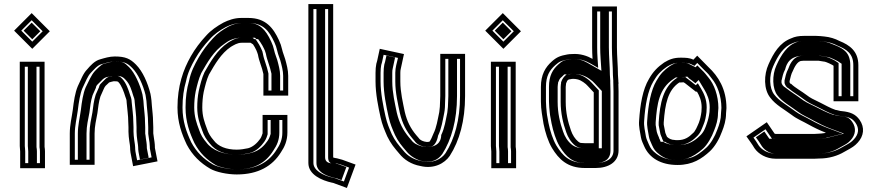

<svg xmlns="http://www.w3.org/2000/svg" viewBox="-20 -795 4349 952"><path d="M80 -44V39H203V-44C203 -52 202.3 -59.7 201 -67V-489H78V-71C78 -62.1 80 -51.6 80 -44ZM50 -643 140 -553 227 -640 137 -730ZM178 -44V14H105V-44C105 -55.4 103 -65.4 103 -71V-464H176V-64.7C177.2 -58.3 178 -51.5 178 -44ZM85.4 -643 137 -694.6 191.6 -640 140 -588.4ZM161 -65.6V-464H118V-71C118 -64.2 120 -54 120 -44V14H163V-44C163 -51.7 162.2 -58.9 161 -65.6ZM97.2 -643 140 -600.2 179.8 -640 137 -682.8Z M543 -392H549C551.4 -392 564.8 -392.4 567 -388C582.5 -372.5 594.5 -338.7 601 -317C605.5 -305.7 608 -299.7 608 -287C610.4 -253.6 616 -224 616 -189C616.7 -180.3 617 -172 617 -164V-142C617 -124.6 619.2 -111.8 621 -96L624 -76C624.7 -72 625 -68.7 625 -66C625 -56.7 625.7 -47.7 627 -39L640 29L761 5L748 -62V-66C748 -74 747.3 -82.7 746 -92L743 -112C742.3 -120 741.3 -127.3 740 -134V-164C740 -172 739.7 -181 739 -191C739 -220.1 735.1 -243.8 733 -271L731 -297C729.7 -309 728 -320 726 -330C712.7 -383.1 688.3 -440.7 654 -475C625.7 -503.3 602.4 -515 549 -515C522.8 -515 498.3 -507.1 477 -501C449.6 -494.1 427.6 -469 413 -452C390.9 -429.9 380.6 -397.3 366 -368C352 -335.3 345.9 -292.6 341 -251C336.1 -213.9 326 -175.8 326 -133V22H449V-133C449 -169.9 457 -200.2 463 -234C466.7 -261.6 469.5 -291.4 478 -317L486 -335C488 -340.3 490.7 -346.3 494 -353C500.9 -369.2 504.9 -371 519 -384C519 -387.2 540.5 -391.2 543 -392ZM715 -164V-131.5C716.4 -124.8 717.4 -117.6 718.2 -109.1L721.3 -88.4C722.4 -80.2 723 -72.6 723 -66V-59.6L731.7 -14.7L659.8 -0.4L651.6 -43.2C650.5 -51.2 650 -57.9 650 -66C650 -70.6 649.4 -75.5 648.7 -79.9L645.8 -99.2C643.8 -116.9 642 -126.8 642 -142V-164C642 -172.1 641.5 -182.9 641 -190C640.9 -227.1 635.2 -258.5 633 -287.9C632.8 -304.4 628 -316.9 624.6 -325.3C617.3 -349.2 605.3 -384.3 586.4 -403.9C567.5 -426.2 549 -417 549 -417H538.9C530.6 -414.2 517.8 -419.9 498.9 -399.5C493.7 -394.7 487.6 -388.4 485.3 -385.9C471.2 -373.9 471.6 -364.3 471.3 -363.4C467.7 -356.2 464.6 -349.1 462.9 -344.5L454.7 -326.1C444.9 -296.8 441.7 -263.9 438.3 -237.8C432.4 -204.8 424 -173.5 424 -133V-3H351V-133C351 -171.9 360.5 -208.2 365.8 -247.9C370.7 -289.4 377.2 -330.4 388.7 -357.5C404.7 -389.9 414.5 -418.1 430.7 -434.3C442.5 -446.1 462.5 -471.6 483.5 -476.8C506.4 -483.4 527.4 -490 549 -490C598.1 -490 611.4 -482.3 636.3 -457.3C665.1 -428.5 689.2 -373.8 701.6 -324.5C703.4 -315.2 704.9 -304.9 706.1 -294.7L708.1 -269.1C710.3 -240.5 714 -217.8 714 -191V-190.2C714.6 -180.5 715 -171.5 715 -164ZM602.4 -399.8C624.7 -377.5 633 -345.9 640.1 -322.3C644.3 -311.9 647.9 -302.4 648 -287.6C650.3 -256.6 655.9 -226 656 -189.6C656.6 -182 657 -172 657 -164V-142C657 -125.9 659 -115 660.9 -98L663.8 -78.5C664.5 -74.2 665 -69.9 665 -66C665 -57.4 665.5 -49.9 666.8 -41.7L674 -4L717.3 -12.6L708 -60.5V-66C708 -73.1 707.4 -81.1 706.2 -89.7L703.1 -110.2C702.3 -119.6 701.4 -125.4 700 -132.4V-164C700 -171.9 699.7 -179.5 699 -190.5C699 -219.4 695.2 -241.4 693 -269.8L691.1 -295.5C689.8 -306.4 688.3 -317 686.4 -326.5C673.7 -376.9 648.7 -433.2 620.1 -461.8C595.1 -486.7 588.8 -490 549 -490C535.3 -490 516.7 -484.9 493.6 -478.3C481.6 -474.8 455.5 -448.7 448.3 -440.2C432.4 -421.7 420.9 -394.1 404.4 -361C392.1 -331.6 385.7 -290.4 380.9 -249C375.7 -210.3 366 -173.4 366 -133V-3H409V-133C409 -172.2 417.3 -203.1 423.2 -236.4C426.7 -263.1 429.7 -294.7 439.1 -322.9L447.2 -341.2C449.1 -346 452.1 -353 455.5 -359.9C456.6 -362.4 454.2 -368.9 469.1 -381.5C472.5 -385.3 476.8 -389.6 483.3 -395.6C502.4 -417.7 522.1 -413.4 533 -417H548.9C548.9 -417 581.2 -426.3 602.4 -399.8Z M1409 -321V-419C1409 -448.5 1400.7 -477.5 1394 -502C1390.1 -516.4 1382 -534 1379 -549C1374.7 -567.6 1370.8 -579.1 1363 -596C1335.5 -655.5 1298.1 -706 1212 -706H1175C1142.3 -706 1111.6 -694.8 1088 -683C1055.8 -665.4 1025.4 -644.8 1001 -617C973.4 -587.5 947.1 -552.8 926.5 -516.5C887.9 -448.6 860 -368.4 860 -262C860 -187.4 881.7 -129.7 906 -78C934 -25.1 972.4 12.5 1023 42C1051.7 58.2 1107 70 1154 70C1261.2 70 1331.1 27.8 1373 -40C1391 -66.3 1405 -97.5 1405 -138V-225H1282V-134C1278.4 -124.9 1276.8 -116.1 1270 -106.5C1256.4 -87.2 1235 -66.3 1210 -60C1193.9 -56.8 1174.5 -53 1154 -53C1101.8 -53 1061.1 -69.1 1039 -100C1025 -116 1013.1 -133.9 1006 -157C994.1 -188.8 983 -218.4 983 -262C983 -288.9 985.4 -315.8 990 -339C996.8 -368.6 1004.3 -399.7 1016 -425C1045.3 -476.3 1076.6 -530.7 1125 -563C1139.3 -571 1156.7 -583 1178 -583H1222C1222.7 -582.3 1223.3 -582 1224 -582C1226.7 -580.7 1229.7 -578.7 1233 -576H1234C1240.9 -566.3 1245.6 -556.7 1251 -546C1255.8 -536.5 1255.4 -532.9 1259 -524C1264.6 -490.1 1279 -463.1 1286 -428V-321ZM1232.4 -608H1178C1146.8 -608 1124.6 -591.4 1112 -584.4C1056.2 -547.2 1023.4 -488.3 993.8 -436.5C980.4 -407.4 972.7 -375.2 965.6 -344.3C960.3 -318.1 958 -290.6 958 -262C958 -214.3 971 -179.2 982.3 -148.9C991 -121.6 1004.6 -101.7 1019.4 -84.4C1049.2 -44.3 1097.9 -28 1154 -28C1177.5 -28 1198.7 -32.2 1214.9 -35.5C1249.5 -42.4 1275.4 -70.9 1290.4 -92.1C1302.4 -109 1303.1 -119.3 1307 -129.2V-200H1380V-138C1380 -103.2 1368.3 -77.5 1352 -53.6C1314.6 6.9 1254.5 45 1154 45C1111 45 1057.5 32.7 1035.4 20.3C988.6 -7 953.7 -41.6 928.4 -89.2C904.6 -139.9 885 -192.7 885 -262C885 -312.4 891.1 -353.8 902.3 -392C910.8 -434.8 928.2 -468.8 948.2 -504.2C967.8 -538.7 992.6 -571.4 1019.6 -600.2C1041.6 -625.4 1069.3 -644.3 1099.6 -660.8C1121.7 -671.8 1148.1 -681 1175 -681H1212C1285.2 -681 1314.1 -642.2 1340.3 -585.5C1347.5 -569.9 1350.7 -560.3 1354.5 -543.9C1359 -522.7 1366.7 -507.2 1369.9 -495.4C1376.6 -470.7 1384 -443.9 1384 -419V-346L1311 -346V-430.5C1303 -470.4 1288.5 -498.8 1283.7 -528.1C1282 -538.1 1281.2 -541.5 1273.4 -557.2C1268.1 -567.8 1262.7 -578.8 1254.3 -590.5L1246.9 -601H1241.1C1237.1 -603.5 1235.4 -605 1232.4 -608ZM1369 -346V-419C1369 -445.6 1361.3 -473.1 1354.6 -497.8C1351.1 -510.5 1343.3 -526.8 1339.3 -545.7C1335.3 -563.2 1332 -573 1324.6 -589.1C1296.4 -650.2 1265.6 -681 1212 -681H1175C1157.1 -681 1135.2 -674.4 1113.6 -663.8C1083.7 -647.4 1057.9 -629.9 1035.8 -604.7C1008.9 -575.9 984 -543.1 964.2 -508.1C944.2 -472.9 926.3 -438.2 917.5 -394.2C906.1 -355.3 900 -312.9 900 -262C900 -190.7 920.3 -136.3 944.2 -85.5C970.2 -36.6 1004.5 -3.1 1050 23.6C1068.2 33.6 1116.5 45 1154 45C1240.5 45 1296.8 13.9 1335.9 -49.4C1353 -74.3 1365 -100.9 1365 -138V-200H1322V-130.9C1318.3 -121.6 1317.3 -111.6 1306.6 -96.4C1291.9 -75.6 1269.1 -47.8 1224.9 -36.8C1207.5 -32.4 1183.5 -28 1154 -28C1087.9 -28 1032.3 -49.4 1003.1 -88.9C988.6 -105.7 974.9 -126.1 966.9 -151.8C955.4 -182.4 943 -216 943 -262C943 -290 945.3 -317.2 950.4 -342.3C957.4 -372.9 965 -404.6 977.9 -432.7C1007.3 -484.1 1038.3 -541.8 1095.8 -580.1C1106.4 -587.2 1131.7 -608 1178 -608H1244.2L1251.2 -601H1259.9L1270.5 -586.2C1278.7 -574.7 1283.9 -564.1 1289.2 -553.5C1295.8 -540.3 1295.5 -535.9 1298.5 -528.3C1303.9 -496.3 1318.2 -468.7 1326 -429.6V-346Z M1509 -775V13C1509 71.1 1574.6 99.4 1627 111C1631.7 111 1638.5 114.5 1643 116L1700 137L1743 21L1677 -3C1668.3 -5.7 1659.7 -8 1651 -10C1649.8 -10.2 1632 -12.6 1632 -15V-775ZM1534 -750H1607V-15C1607 28.2 1646.3 14.6 1646.3 14.6C1653.7 16.3 1662.6 18.8 1669.1 20.7L1710.8 35.9L1685.2 104.9L1651.3 92.4C1648.8 91.6 1643.1 88.1 1629.9 86C1577.8 74 1534 48.3 1534 13ZM1549 -750V13C1549 55.7 1593.3 76.3 1637.1 86.7C1648.7 88.3 1661.3 93.7 1661.3 93.7L1673.3 98.2L1697.4 33.3L1658.1 19.1C1652.5 17.4 1645.8 15.5 1639.3 14C1639.3 14 1592 22.9 1592 -15V-750Z M1863 -553 1850 -493 1846 -479C1843.3 -465.7 1842 -450.7 1842 -434V-391C1842 -329.3 1855.8 -263.6 1867 -213C1875.7 -174.3 1886.3 -151.1 1900 -119C1917.5 -82.5 1936.3 -60.7 1960 -33C1983.9 -3.1 2019 19.8 2064 28C2131.3 44.8 2184.7 14.9 2210 -22C2258.1 -96.9 2286 -196.3 2286 -319V-528H2163V-319C2163 -310.3 2162.7 -301.7 2162 -293C2162 -274.2 2160.5 -256.4 2158 -239C2149.8 -200.7 2144.6 -163.2 2129 -132C2126.3 -123.9 2112.4 -92 2108 -92C2103.3 -91.3 2099.7 -91 2097 -91L2085 -93C2072.1 -96.2 2060.8 -102.3 2055 -112L2043 -126C2016.4 -157.9 1998.3 -192.5 1987 -240C1978.2 -284 1965 -337.8 1965 -391V-434C1965 -442 1965.7 -448.3 1967 -453C1972.3 -477.7 1977.7 -502.3 1983 -527ZM1940 -434V-391C1940 -333.6 1953.7 -278.8 1962.6 -234.6C1974.9 -182.9 1994.7 -144.9 2023.9 -109.9L2034.8 -97.1C2047.4 -78.8 2063.6 -72.6 2079.9 -68.5L2094.9 -66H2097C2101.7 -66 2106.2 -66.5 2111.5 -67.3C2144.1 -67.3 2152.1 -122.3 2152.1 -122.3C2170 -159.3 2174.6 -197.1 2182.4 -233.8C2186.2 -251.3 2186.9 -273.9 2187 -292C2187.7 -301.3 2188 -310 2188 -319V-503H2261V-319C2261 -200 2233.7 -105.4 2189.2 -35.8C2168.7 -6.4 2126.1 17.7 2069.3 3.5C2029.6 -3.7 2000.3 -22.6 1979.3 -48.9C1954.9 -77.3 1938.6 -96.6 1922.8 -129.3C1908.6 -162.3 1899.6 -182.2 1891.4 -218.4C1880.2 -268.7 1867 -332.9 1867 -391V-434C1867 -448.9 1868.3 -462.4 1870.3 -473.1L1874.3 -486.9L1882.1 -523.3L1953.3 -507.9C1947.9 -483.1 1940 -460.9 1940 -434ZM2118.5 -67.8C2111.8 -66.9 2104.1 -66 2097 -66H2091.8L2072.4 -69.2C2050.5 -74.7 2030.3 -84.2 2018.6 -101.5L2007.6 -114.3C1978.6 -149.2 1959.3 -186.3 1947.4 -236.6C1938.5 -280.8 1925 -335.1 1925 -391V-434C1925 -442.7 1925.5 -449.7 1927.5 -456.8C1931.1 -473.7 1935.1 -492 1939 -510.1L1896.1 -519.4L1889.5 -489.1L1885.6 -475.3C1883.3 -463.6 1882 -449.6 1882 -434V-391C1882 -331.6 1895.4 -266.8 1906.6 -216.4C1915 -179.4 1924.5 -158.4 1938.5 -125.8C1954.8 -92.1 1971.2 -72.9 1995.5 -44.5C2035.6 5.6 2127.2 34.6 2173.1 -31.6C2218.2 -102 2246 -198.7 2246 -319V-503H2203V-319C2203 -310.1 2202.7 -301.4 2202 -292.4C2202 -273.8 2200.5 -255.1 2197.8 -236.2C2189.5 -197.8 2185.1 -161 2167.7 -125.6C2166.9 -123.3 2171.6 -78.4 2118.5 -67.8Z M2416 -44V39H2539V-44C2539 -52 2538.3 -59.7 2537 -67V-489H2414V-71C2414 -62.1 2416 -51.6 2416 -44ZM2386 -643 2476 -553 2563 -640 2473 -730ZM2514 -44V14H2441V-44C2441 -55.4 2439 -65.4 2439 -71V-464H2512V-64.7C2513.2 -58.3 2514 -51.5 2514 -44ZM2421.4 -643 2473 -694.6 2527.6 -640 2476 -588.4ZM2497 -65.6V-464H2454V-71C2454 -64.2 2456 -54 2456 -44V14H2499V-44C2499 -51.7 2498.2 -58.9 2497 -65.6ZM2433.2 -643 2476 -600.2 2515.8 -640 2473 -682.8Z M3039 -560V-763H2916V-560C2916 -542 2916.7 -523 2918 -503C2892.1 -517.8 2857.4 -530.2 2816 -527C2808 -527 2800.3 -526.3 2793 -525C2758.8 -518.8 2740.8 -512.3 2717 -491C2683.7 -461.6 2662 -424.4 2662 -364V-292C2662 -249.3 2669.8 -217.2 2675 -181C2683.5 -138.5 2697.1 -94.6 2717 -61C2750.5 -6.1 2793 38 2880 38H2934C2995.5 38 3047 9.5 3047 -49V-342C3047 -354 3046.7 -367 3046 -381L3048 -383L3046 -386V-394L3044 -424C3044 -467.9 3039 -516 3039 -560ZM2787 -382C2788.3 -385.3 2789.7 -388.3 2791 -391C2791 -395.2 2797 -398 2800 -401C2806 -401 2813 -404 2821 -404C2851.6 -404 2867.6 -391.9 2885 -378L2894 -369C2899.3 -363 2904.3 -357.7 2909 -353L2924 -337V-85H2880C2875.3 -85 2870 -85.3 2864 -86C2856.2 -86 2852.6 -88.5 2847 -93C2831.7 -105.2 2818.1 -126.7 2811 -148C2796 -190.5 2785 -236.2 2785 -290V-364C2785 -370.5 2787 -376.5 2787 -382ZM3020.8 -391.4 3021.1 -378.8C3021.8 -363.5 3022 -353.6 3022 -342V-49C3022 -10.3 2989.8 13 2934 13H2880C2803.7 13 2769.9 -22.4 2738.4 -73.9C2721.2 -103.1 2707.6 -146 2699.6 -185.2C2696.4 -207 2692.1 -221 2690.9 -236.9C2689.3 -256 2687 -272.8 2687 -292V-364C2687 -417.7 2704.5 -446.6 2733.6 -472.3C2754.3 -490.8 2764.5 -494.4 2797.5 -500.4C2803.2 -501.4 2809.4 -502 2816 -502H2817C2852.7 -504.7 2882.4 -494.6 2905.6 -481.3L2946 -458.2L2942.9 -504.7C2941.6 -524.2 2941 -542.6 2941 -560V-738H3014V-560C3014 -514.1 3019 -466.1 3019 -424V-423.2L3021 -393.2C3021 -392.2 3020.8 -392.9 3020.8 -391.4ZM2762 -386.8V-382C2761.9 -380.7 2760 -374.3 2760 -364V-290C2760 -232.8 2771.9 -183.6 2787.4 -139.9C2795.7 -115 2811 -89.8 2831.4 -73.5C2837 -69 2850.9 -61.4 2862.5 -61C2868.7 -60.4 2874.5 -60 2880 -60H2949V-346.9L2927 -370.4C2921.9 -375.4 2917.5 -380.1 2912.2 -386.2L2901.7 -396.7C2883.5 -411.2 2860.2 -429 2821 -429C2809 -429 2800.5 -426.1 2799.8 -426H2789.6C2780.7 -418.1 2770.5 -411.8 2762 -386.8ZM3005.8 -388.2C3005.8 -389.6 3006 -391.5 3006 -393.5L3004 -423.5C3004 -467.5 2999 -514.5 2999 -560V-738H2956V-560C2956 -542.4 2956.7 -523.7 2958 -504L2962 -444L2891 -484.5C2868.3 -497.5 2845.2 -504.1 2818.5 -502H2816C2811.6 -502 2807.8 -501.6 2804.2 -501C2774.3 -495.6 2769.8 -494.6 2749.7 -476.6C2721.2 -451.5 2702 -420.7 2702 -364V-292C2702 -272.1 2704.4 -254.8 2706 -236.2C2707.2 -219.2 2711.8 -204.3 2714.8 -183.7C2722.9 -143.3 2736.7 -99.9 2754.4 -69.8C2787.8 -15.2 2821 13 2880 13H2934C2971.1 13 3007 -0.8 3007 -49V-342C3007 -355.8 3006.6 -372.7 3005.8 -388.2ZM2747 -382V-385.1C2748.6 -389 2749.8 -392 2751.6 -395.9C2754.4 -405.3 2764.6 -413.2 2766.6 -414.8L2777.8 -426H2796.1C2797.4 -426.3 2807.8 -429 2821 -429C2873.3 -429 2900.5 -406.2 2917.8 -392.4L2928.5 -381.7C2933.8 -375.7 2938.2 -371 2943.2 -365.9L2964 -343.8V-60H2880C2873.5 -60 2866.1 -60.5 2860.3 -61C2835.7 -62.6 2820.4 -73.7 2815.5 -77.6C2794 -94.8 2779.8 -118.9 2771.9 -142.8C2756.6 -186.1 2745 -234.1 2745 -290V-364C2745 -373.6 2747 -380.3 2747 -382Z M3288 -116C3288 -116.7 3287.7 -117 3287 -117C3284.3 -123.7 3281.7 -130 3279 -136C3275.7 -149.4 3274.4 -163.5 3271 -177V-188C3277.5 -278.9 3291.2 -348.1 3348 -386H3354C3359.3 -386 3364.3 -386.3 3369 -387C3369.7 -386.3 3370.3 -386 3371 -386C3372.3 -385.3 3374 -384.3 3376 -383L3432 -339L3435 -342C3447.6 -320.9 3459 -295.7 3459 -263C3458.3 -255 3458 -247.7 3458 -241C3455.4 -219.9 3451.3 -203.4 3445 -186C3437.9 -169.9 3428.1 -143.8 3415 -134C3396.7 -115.7 3375.6 -100 3339 -100C3332.3 -100 3327.7 -100.3 3325 -101C3310.1 -101 3296.1 -107.9 3288 -116ZM3418 -499C3398.8 -508.6 3379.3 -509 3354 -509C3319.9 -509 3298 -500.2 3273 -485C3240.3 -462.6 3217.6 -438.9 3198 -404C3166.6 -351.6 3154.2 -276.4 3149 -198C3146.1 -166.1 3154.3 -139.8 3158 -114C3161 -97 3167.9 -84.3 3174 -70C3199.4 -11.9 3256.2 23 3340 23C3414.1 23 3460.2 -8.5 3500 -45C3525.3 -68.6 3547.5 -107.5 3560 -143C3570.3 -168.7 3580 -199.1 3580 -233L3582 -259C3582 -353.2 3541.5 -417 3492 -463L3437 -519ZM3339 -75C3383.1 -75 3412.3 -96.2 3431.5 -115.2C3454.4 -134.4 3461.3 -161.2 3467.8 -175.8C3476.3 -194.8 3480.1 -216.2 3483 -239.4V-241C3483 -247 3483.4 -254.4 3484 -262V-263C3484 -301.8 3470.2 -332 3456.4 -354.9L3440 -382.3L3430 -372.4L3390.7 -403.3C3385.7 -406.6 3381.9 -409.5 3377.8 -413.5L3365.5 -411.7C3362.1 -411.3 3358.3 -411 3354 -411H3340.4C3267.8 -367.2 3252.1 -282.9 3246 -188.9V-173.9C3249.1 -161.3 3250.4 -147.4 3254.7 -129.9C3256.5 -122.9 3260.1 -116.8 3263 -109.7V-105.6L3265.7 -103L3270.1 -92H3277.6C3294.2 -79.9 3314.5 -75 3339 -75ZM3423.4 -468.4 3437.3 -483 3474.6 -445.1C3491.3 -429.6 3496.4 -423.3 3509.3 -405.5C3536.4 -373.5 3556.8 -319.9 3557 -259.9L3555 -234V-233C3555 -203.6 3546.8 -177.4 3536.6 -151.8C3524.8 -118.4 3504 -82.9 3483 -63.4C3459.8 -42 3430 -19.3 3401.9 -12.3C3383.2 -7.6 3364.3 -2 3340 -2C3289.1 -2 3262.1 -12.1 3234.2 -32.8C3212.6 -50.1 3206.9 -57.2 3196.9 -79.9C3190.3 -95.4 3184.9 -106.4 3182.7 -117.9C3178.3 -147.9 3171.5 -168.9 3173.9 -196C3179.1 -273.9 3191.5 -344.6 3219.6 -391.4C3237.8 -423.7 3257.2 -443.8 3286.6 -464C3309.6 -477.9 3324.8 -484 3354 -484C3379.5 -484 3393.8 -483.1 3406.8 -476.6ZM3498 -241V-240C3495.2 -217.6 3490.8 -199.3 3484 -180.5C3478.2 -164.4 3471.3 -139.5 3447.6 -119.5C3428.7 -100.9 3396.5 -75 3339 -75C3310.6 -75 3283.4 -82.2 3267.7 -92H3255.8L3249.7 -107.1L3248 -108.8V-111.4C3245.5 -117.7 3242.9 -123.7 3240.5 -129.3C3234 -143.7 3234.2 -162.4 3231 -175.1V-188.6C3237.5 -280.1 3247.8 -355.8 3318.8 -403.1L3330.7 -411H3354C3356.7 -411 3358.7 -411.2 3360.1 -411.4L3387.8 -415.3L3399.5 -403.6C3401.8 -402.3 3404.1 -400.8 3406.3 -399.4L3428.1 -382.2L3444 -398.2L3472.5 -350.8C3486 -328.2 3499 -299.4 3499 -263V-262.3C3498.4 -254.6 3498 -247.3 3498 -241ZM3437.6 -470.6 3428.9 -461.5 3393 -479.5C3385.3 -483.3 3379.8 -484 3354 -484C3333.1 -484 3324.2 -481.1 3301.7 -467.6C3273.2 -447.9 3254.1 -428.3 3235.6 -395.5C3206.8 -347.5 3194.2 -274.8 3189 -196.8C3186.3 -167.8 3193.7 -144.9 3197.8 -116.5C3200.3 -102.9 3206.1 -91.7 3212.6 -76.5C3223 -52.9 3229.4 -45.1 3250 -28.8C3276.5 -9.1 3296.2 -2 3340 -2C3358.3 -2 3374.2 -5.1 3389.2 -10.1C3412.2 -17.8 3440.7 -35 3466.9 -59C3487.3 -78 3509.1 -114.8 3521.1 -148.7C3531.3 -174.3 3540 -201.9 3540 -233V-233.6L3542 -259.6C3541.9 -321.5 3520.7 -377.3 3493.6 -409.3C3478.8 -426.8 3476.3 -432.8 3458.3 -449.5Z M4123 -250C4097.9 -258.4 4070.7 -274.1 4049 -285C4031.6 -294.5 4009.1 -303.3 3993 -314L3979 -324C3956.7 -341.3 3922.3 -359.7 3903 -379H3901C3898 -380.5 3896.2 -383.4 3895 -387V-393C3899.7 -411.7 3902.8 -428.6 3911 -443C3917.6 -458.4 3933.1 -493 3955 -493C3959 -493.7 3962.3 -494 3965 -494H4038C4045.2 -492.8 4056.2 -491.4 4063 -490C4070.5 -490 4083 -484.5 4091 -481L4107 -473L4113 -469V-293H4236V-472C4236 -541.4 4192.3 -571.9 4142 -592C4121 -603.2 4095 -611.3 4068 -614L4048 -616C4041.3 -616.7 4034.7 -617 4028 -617H3965C3941.1 -617 3921.1 -613.5 3903 -605C3845.8 -583.6 3815.1 -531.3 3791 -477C3766.8 -424.6 3766.2 -352 3799 -311C3826.6 -274.1 3868.6 -252.8 3907 -224C3931.4 -205 3962.1 -193 3990 -177C4014.7 -163.3 4044.8 -148.3 4075 -137C4072.3 -136.3 4070 -135.7 4068 -135L4052 -133C4046.7 -132.3 4041.7 -132 4037 -132C4031 -131.3 4025 -131 4019 -131H3826C3824.7 -131 3823.3 -131.3 3822 -132H3821L3782 -189L3681 -119C3694.2 -99.2 3709 -81 3721 -60C3740.5 -31.5 3779 -8 3826 -8H4019C4026.3 -8 4034 -8.3 4042 -9C4091 -9 4133.9 -22.7 4166 -42L4184 -52C4203.1 -62.6 4217.9 -70.9 4233 -88C4262.7 -120.2 4269.1 -162.5 4242 -201C4221.3 -229.8 4195.5 -239.8 4154 -244C4144.1 -244 4129.9 -250 4123 -250ZM4019 -33H3826C3787.5 -33 3756.8 -52.7 3742.2 -73.3C3733.8 -87.9 3724.1 -101.4 3715.9 -112.8L3775.6 -154.1L3807.8 -107H3817.9C3820.5 -106.3 3823.2 -106 3826 -106H4019C4025.4 -106 4032.3 -106.4 4038.4 -107C4045.7 -107.1 4049.1 -107.4 4055.1 -108.2L4073.6 -110.5C4076.2 -111.4 4077.6 -111.9 4081.1 -112.7L4158.9 -132.2L4083.8 -160.4C4055.3 -171.1 4025.9 -185.6 4002.3 -198.8C3972.4 -215.9 3943 -227.7 3922.2 -243.9C3880.6 -275 3842.5 -294.7 3818.8 -326.3C3794.1 -357.2 3792.3 -420.1 3813.8 -466.7C3837.6 -520.3 3865 -564.1 3911.8 -581.6C3927.3 -587.4 3941.7 -592 3965 -592H4028C4033.8 -592 4039.7 -591.7 4045.5 -591.1L4065.5 -589.1C4089.8 -586.7 4113.2 -579 4131.4 -569.3C4179.2 -550.2 4211 -528.2 4211 -472V-318H4138V-482.4L4119.6 -494.7L4101.7 -503.6C4093.5 -507.2 4080.4 -513.6 4065.8 -514.9C4056.9 -516.6 4047.1 -517.8 4040.1 -519H3965C3961.1 -519 3955.9 -518.4 3953 -518C3907.1 -514.1 3893.1 -464.7 3888.6 -454.1C3876.7 -432.1 3874.8 -415.3 3870 -396.1V-382.9C3873.3 -373.2 3877.2 -363 3891.1 -356C3911.4 -338.7 3944.3 -319.3 3964.1 -304L3978.8 -293.4C3999.3 -279.8 4020.9 -271.8 4037.4 -262.8C4060.1 -251.5 4088.8 -235.1 4118.9 -225H4122.3C4125.6 -224.4 4140.2 -219.5 4152.5 -219C4190.6 -215.1 4206.3 -207.8 4221.6 -186.5C4241.5 -158.3 4237.8 -130.1 4214.4 -104.7C4201.8 -90.4 4191.3 -84.7 4171.9 -73.9L4153.5 -63.7C4124.5 -46.2 4086.5 -34 4042 -34H4041C4033.4 -33.4 4025.8 -33 4019 -33ZM4039.3 -34H4042C4078.9 -34 4111.4 -43.9 4138.9 -60.4L4157.4 -70.7C4177 -81.5 4185.5 -85.9 4198.2 -100.3C4222 -126.1 4227.1 -160.1 4205.5 -190.8C4189.8 -212.6 4179.7 -215.8 4150.2 -219C4133.2 -220.2 4125 -223.1 4117.9 -225H4113C4078.2 -236.6 4046.8 -254.1 4023.3 -265.8C4007.8 -274.3 3985.8 -282.2 3963.3 -297.2L3948.3 -307.9C3929.5 -322.6 3896.8 -342.2 3876.5 -359C3860 -368.9 3857.5 -376.9 3855 -384.4V-394.9C3859.7 -413.8 3862.1 -431 3872.8 -450.4C3875.9 -457.7 3882 -511.6 3948.6 -517.8C3953.2 -518.4 3958.7 -519 3965 -519H4043.2C4052 -517.5 4057.9 -516.9 4070.7 -514.7C4094.9 -511.9 4106.5 -504.8 4115.1 -501L4134.2 -491.4L4153 -478.9V-318H4196V-472C4196 -533.6 4162.3 -554.2 4120.4 -570.9C4102 -578.3 4083.1 -587.2 4061.7 -589.3L4041.7 -591.3C4037.1 -591.8 4032.5 -592 4028 -592H3965C3946.3 -592 3936.6 -589.5 3925.4 -584.2C3885 -569.1 3854.3 -526.1 3829.5 -470.2C3807.4 -422.2 3809.1 -354.3 3835 -321.9C3859 -289.9 3895.3 -271.8 3938 -239.8C3957.5 -224.6 3985.6 -213.4 4016.8 -195.6C4039.8 -182.8 4068.7 -168.5 4095.6 -158.4L4164.7 -132.5L4089.9 -113.8C4086.3 -112.9 4084.8 -112.3 4081.6 -111.2L4059.8 -108.5C4053.3 -107.7 4049 -107.3 4040.7 -107C4034.6 -106.5 4026.1 -106 4019 -106H3826C3825 -106 3814.9 -106.8 3813.5 -107H3794.6L3769.8 -143.2L3727.9 -114.2C3737.9 -100.2 3748 -87 3758.2 -69.2C3774.3 -46.4 3801.9 -33 3826 -33H4019C4025 -33 4032.6 -33.4 4039.3 -34Z"/></svg>

Font: Tape
Style: Regular
Weight: 500
Foundry: Cannot Into Space Fonts
Version: Version 0.97